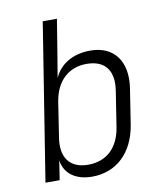

<svg xmlns="http://www.w3.org/2000/svg" viewBox="-83 -800 766 879"><g transform="rotate(-10 300.0 -360.0)"><path d="M275 10C388 10 468 -66 489 -191L515 -358C534 -481 476 -560 366 -560C285 -560 224 -524 197 -462L216 -576L241 -730H175L59 0H125L139 -90C147 -28 198 10 275 10ZM266 -47C182 -47 141 -101 156 -193L181 -356C196 -448 254 -503 338 -503C422 -503 464 -453 449 -358L423 -191C407 -97 350 -47 266 -47Z"/></g></svg>

Font: JetBrains Mono ExtraLight
Style: Italic
Weight: 240
Italic angle: -9°
Monospace: yes
Designer: Philipp Nurullin, Konstantin Bulenkov
Foundry: JetBrains
Version: Version 2.305